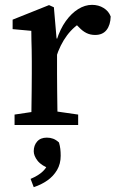

<svg xmlns="http://www.w3.org/2000/svg" viewBox="-20 -515 484 791"><path d="M40 0V-43L147 -59H191L302 -43V0ZM109 0Q109 -25 109.5 -62.5Q110 -100 110.5 -140Q111 -180 111 -212V-263Q111 -290 110.5 -310.5Q110 -331 109.5 -349Q109 -367 109 -388L32 -395V-434L182 -494L202 -485L213 -357L215 -356V-212Q215 -180 215.5 -140Q216 -100 216.5 -62.5Q217 -25 218 0ZM211 -278 194 -349H213Q228 -396 251 -428Q274 -460 302 -477.5Q330 -495 359 -495Q386 -495 407 -482Q428 -469 436 -447Q435 -412 419 -391.5Q403 -371 372 -371Q352 -371 336 -379Q320 -387 306 -402L280 -428L328 -431Q285 -408 256 -369Q227 -330 211 -278ZM230 127Q230 160 215 185.5Q200 211 175 228.5Q150 246 119 256L106 222Q139 208 157 190.5Q175 173 181 151L190 182Q151 168 135 147.5Q119 127 119 108Q119 84 133 68Q147 52 173 52Q187 52 199 56.5Q211 61 223 72Q227 86 228.5 98.5Q230 111 230 127Z"/></svg>

Font: Source Serif 4 18pt Medium
Style: Regular
Weight: 500
Designer: Frank Grießhammer
Foundry: Adobe Systems Incorporated
Version: Version 4.004;hotconv 1.0.116;makeotfexe 2.5.65601